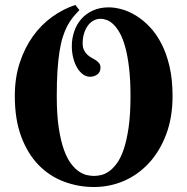

<svg xmlns="http://www.w3.org/2000/svg" viewBox="-20 -750 759 778"><path d="M314.9 -575.2Q314.9 -558.1 320.3 -547.1Q325.7 -536.1 333.7 -528.6Q341.8 -521 351.1 -516.1Q360.4 -511.2 368.4 -505.9Q376.5 -500.5 381.8 -493.7Q387.2 -486.8 387.2 -476.1Q387.2 -458 374.5 -448.5Q361.8 -439 345.2 -439Q329.6 -439 316.2 -448.7Q302.7 -458.5 292.7 -475.3Q282.7 -492.2 276.9 -514.9Q271 -537.6 271 -563Q271 -594.2 280.8 -622.8Q290.5 -651.4 309.6 -673.1Q328.6 -694.8 356.7 -707.5Q384.8 -720.2 420.9 -720.2Q445.3 -720.2 474.1 -712.2Q502.9 -704.1 531.5 -686.5Q560.1 -668.9 586.7 -641.1Q613.3 -613.3 634 -573.2Q654.8 -533.2 667 -480.5Q679.2 -427.7 679.2 -360.8Q679.2 -274.4 653.6 -206.1Q627.9 -137.7 584.2 -90.1Q540.5 -42.5 482.9 -17.3Q425.3 7.8 360.8 7.8Q296.9 7.8 238.8 -14.2Q180.7 -36.1 136.5 -81.3Q92.3 -126.5 66.2 -196Q40 -265.6 40 -360.8Q40 -434.6 59.8 -495.1Q79.6 -555.7 113 -602.5Q146.5 -649.4 190.9 -681.4Q235.4 -713.4 285.2 -730L301.8 -709Q287.6 -694.8 275.4 -679.7Q263.2 -664.6 252.9 -645.3Q242.7 -626 234.6 -600.8Q226.6 -575.7 221.2 -541.7Q215.8 -507.8 212.9 -463.4Q210 -418.9 210 -360.8Q210 -285.6 218 -232.4Q226.1 -179.2 239 -143.3Q252 -107.4 268.3 -86.2Q284.7 -64.9 301.3 -54.2Q317.9 -43.5 333.5 -40.3Q349.1 -37.1 360.8 -37.1Q372.6 -37.1 387.9 -40.3Q403.3 -43.5 419.7 -54.2Q436 -64.9 452.1 -86.2Q468.3 -107.4 480.7 -143.3Q493.2 -179.2 501 -232.4Q508.8 -285.6 508.8 -360.8Q508.8 -426.8 502.9 -475.6Q497.1 -524.4 487.5 -559.1Q478 -593.8 465.6 -616Q453.1 -638.2 439.7 -651.1Q426.3 -664.1 412.8 -668.9Q399.4 -673.8 388.2 -673.8Q370.6 -673.8 356.9 -665.5Q343.3 -657.2 334 -643.3Q324.7 -629.4 319.8 -611.6Q314.9 -593.8 314.9 -575.2Z"/></svg>

Font: Berkshire Swash
Style: Regular
Weight: 700
Designer: Astigmatic (AOETI)
Foundry: Astigmatic (AOETI)
Version: Version 1.000